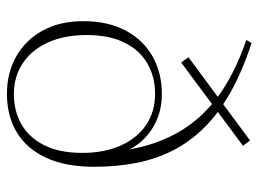

<svg xmlns="http://www.w3.org/2000/svg" viewBox="-118 -634 762 567"><g transform="rotate(90 263.5 -351.0)"><path d="M257.5 10Q195.5 10 147 -17.5Q98.5 -45 70.8 -95.5Q43 -146 43 -215.5Q43 -288 70.5 -340Q98 -392 146.8 -419.8Q195.5 -447.5 258.5 -447.5Q294 -447.5 323.8 -436.8Q353.5 -426 376.8 -407.2Q400 -388.5 414.8 -364.2Q429.5 -340 434.5 -312.5L427.5 -310Q419 -389.5 393.2 -451Q367.5 -512.5 325.8 -558.8Q284 -605 227 -638.8Q170 -672.5 98.5 -697L107.5 -712.5Q191.5 -685 253.5 -650Q315.5 -615 357.5 -572.5Q399.5 -530 425 -479.8Q450.5 -429.5 461.8 -371.2Q473 -313 473 -247.5Q473 -164 446.8 -106.5Q420.5 -49 372 -19.5Q323.5 10 257.5 10ZM259 -10.5Q308.5 -10.5 347.5 -32.8Q386.5 -55 409.2 -99.8Q432 -144.5 432 -212.5Q432 -277 410.5 -325.5Q389 -374 349.8 -400.8Q310.5 -427.5 257 -427.5Q208 -427.5 168.8 -405.2Q129.5 -383 106.8 -338Q84 -293 84 -225.5Q84 -160.5 105.5 -112.2Q127 -64 166.5 -37.2Q206 -10.5 259 -10.5ZM165 -504.5 149.5 -526 395.5 -708 411 -687Z"/></g></svg>

Font: Newsreader 16pt 16pt ExtraLight
Style: Regular
Weight: 250
Version: Version 1.003